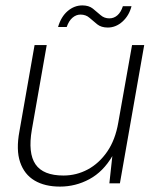

<svg xmlns="http://www.w3.org/2000/svg" viewBox="-20 -679 581 711"><path d="M202 12Q146 12 108 -10.5Q70 -33 54.5 -78.5Q39 -124 52 -193L108 -512H153L98 -199Q83 -112 111.5 -70.5Q140 -29 215 -29Q263 -29 305 -51.5Q347 -74 377 -117.5Q407 -161 418 -225L469 -512H514L424 0H385L396 -101Q362 -43 311 -15.5Q260 12 202 12ZM195 -579Q206 -617 230.5 -638Q255 -659 285 -659Q309 -659 324 -647Q339 -635 352.5 -623Q366 -611 385 -611Q402 -611 415 -622.5Q428 -634 435 -656H467Q458 -621 433.5 -599Q409 -577 379 -577Q355 -577 340 -589Q325 -601 311.5 -613Q298 -625 278 -625Q262 -625 248.5 -613.5Q235 -602 227 -579Z"/></svg>

Font: DM Sans 12pt ExtraLight
Style: Italic
Weight: 250
Italic angle: -10°
Version: Version 4.004;gftools[0.9.30]